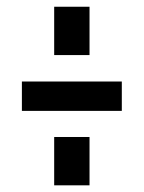

<svg xmlns="http://www.w3.org/2000/svg" viewBox="-20 -658 433 578"><path d="M45.9 -324.2V-412.6H346.7V-324.2ZM143.1 -100.1V-245.6H249.5V-100.1ZM143.1 -492.2V-637.7H249.5V-492.2Z"/></svg>

Font: Antonio Medium
Style: Regular
Weight: 500
Designer: Vernon Adams
Foundry: Vernon Adams
Version: Version 1.002